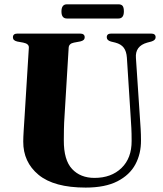

<svg xmlns="http://www.w3.org/2000/svg" viewBox="-20 -856 758 892"><path d="M587.5 -306 569.5 -588Q567.5 -617.5 555 -634.2Q542.5 -651 516 -658L495.5 -663Q476 -668.5 476 -683Q476 -700 496.5 -700H682Q703 -700 703 -683Q703 -669 683 -663L664 -658Q607 -642 611.5 -586.5L630 -309Q632 -282.5 633.5 -256.8Q635 -231 635 -204Q635.5 -142 609 -92.5Q582.5 -43 525.5 -13.8Q468.5 15.5 378 15.5Q231 15.5 159.2 -43.8Q87.5 -103 88 -198.5Q88 -216.5 90 -249Q92 -281.5 94.5 -319L114 -634Q115.5 -652.5 88 -658L60.5 -663Q40 -667.5 40 -682.5Q40 -700 61 -700H352Q373.5 -700 373.5 -682.5Q373.5 -668 353 -663.5L323.5 -658Q300 -653.5 299 -634L280 -320Q277.5 -284.5 277 -255Q276.5 -225.5 276.5 -204.5Q276 -112.5 314.8 -71Q353.5 -29.5 419 -29.5Q497 -29.5 544.5 -75.5Q592 -121.5 591.5 -201.5Q591.5 -237.5 590.2 -261.2Q589 -285 587.5 -306ZM265.5 -802.5Q265.5 -836 291 -836H530Q543.5 -836 549.5 -828.8Q555.5 -821.5 555.5 -803Q555.5 -770 530 -770H291Q265.5 -770 265.5 -802.5Z"/></svg>

Font: Fraunces 72pt S000
Style: Bold
Weight: 700
Version: Version 1.000; ttfautohint (v1.8.3)